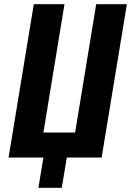

<svg xmlns="http://www.w3.org/2000/svg" viewBox="-20 -755 640 920"><path d="M164 145 188 0H21L142 -735H289L188 -120H340L441 -735H588L467 0H300L276 145Z"/></svg>

Font: Iosevka Heavy Extended
Style: Italic
Weight: 900
Width: 7
Italic angle: -9°
Monospace: yes
Designer: Belleve Invis
Foundry: Belleve Invis
Version: Version 32.5.0; ttfautohint (v1.8.4)